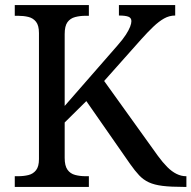

<svg xmlns="http://www.w3.org/2000/svg" viewBox="-20 -734 752 754"><path d="M38 0V-42H51Q73 -42 91.5 -46.5Q110 -51 121.5 -65.5Q133 -80 133 -109V-604Q133 -634 121.5 -648.5Q110 -663 91.5 -667.5Q73 -672 51 -672H38V-714H329V-672H316Q294 -672 275 -667Q256 -662 245 -647Q234 -632 234 -600V-318L441 -555Q463 -580 474.5 -598Q486 -616 491 -629Q496 -642 496 -651Q496 -664 484 -668.5Q472 -673 447 -673V-714H668V-673Q645 -673 624.5 -661.5Q604 -650 582 -629Q560 -608 534 -579L389 -416L600 -122Q619 -96 637 -78Q655 -60 673.5 -51Q692 -42 710 -42H712V0H701Q651 0 618.5 -4Q586 -8 564.5 -18Q543 -28 526.5 -45.5Q510 -63 491 -90L319 -337L234 -253V-114Q234 -83 245 -67.5Q256 -52 275 -47Q294 -42 316 -42H329V0Z"/></svg>

Font: Noto Serif Lao
Style: Regular
Weight: 400
Designer: Monotype Design Team
Foundry: Monotype Imaging Inc.
Version: Version 2.003